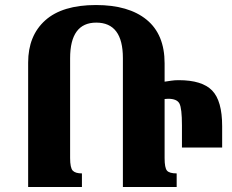

<svg xmlns="http://www.w3.org/2000/svg" viewBox="-20 -744 923 764"><path d="M306 -54Q280 -54 269.5 -65Q259 -76 259 -115V-512Q259 -654 363 -654Q469 -654 469 -513V0H683V-54Q654 -54 644.5 -65Q635 -76 635 -115V-350Q644 -351 649 -351Q684 -351 694 -332Q704 -313 704 -245V-157H864V-242Q864 -343 824 -384Q784 -425 691 -425Q675 -425 662 -423Q649 -421 635 -419V-492Q635 -607 563.5 -665.5Q492 -724 362 -724Q228 -724 160 -663Q92 -602 92 -495V0H306Z"/></svg>

Font: Noto Serif Armenian SemiCondensed Extra
Style: Regular
Weight: 800
Width: 4
Designer: Monotype Design Team
Foundry: Monotype Imaging Inc.
Version: Version 1.901